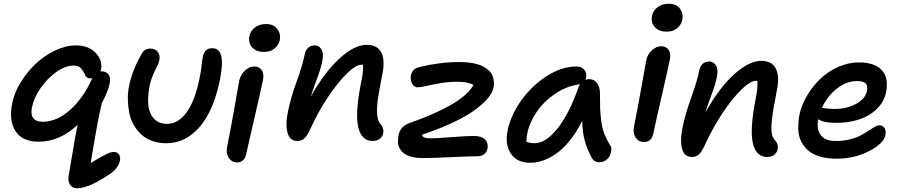

<svg xmlns="http://www.w3.org/2000/svg" viewBox="-20 -797 4851 1031"><path d="M393.1 213.9Q368.7 213.9 356.2 195.1Q343.8 176.3 348.1 149.9Q357.4 99.1 371.1 14.2Q384.8 -70.8 397 -127Q300.3 -36.1 188 -36.1Q99.1 -36.1 62.7 -93.5Q26.4 -150.9 45.9 -244.1Q56.6 -299.3 91.3 -355.5Q126 -411.6 172.4 -455.1Q218.8 -498.5 276.1 -525.9Q333.5 -553.2 387.2 -553.2Q456.5 -553.2 494.6 -512.2Q532.7 -471.2 522 -421.9Q521.5 -420.4 521 -417.7Q520.5 -415 520 -414.1H522.9Q550.3 -414.1 562.7 -397.2Q575.2 -380.4 569.8 -354Q567.9 -342.8 564.5 -331.3Q561 -319.8 558.3 -312.3Q555.7 -304.7 550.3 -292.5Q544.9 -280.3 543 -275.9Q541 -271.5 534.4 -258.3Q527.8 -245.1 526.9 -243.2Q513.2 -184.1 504.4 -138.4Q495.6 -92.8 484.9 -28.1Q474.1 36.6 466.8 78.1Q480 70.8 502.4 57.6Q524.9 44.4 533.2 40Q541.5 35.6 554.4 29.3Q567.4 22.9 575.7 21Q584 19 592.8 19Q609.9 19 618.9 32.5Q627.9 45.9 624 65.9Q616.7 101.6 579.1 130.9Q460.4 213.9 393.1 213.9ZM151.9 -221.2Q143.6 -183.6 158.4 -163.3Q173.3 -143.1 209 -143.1Q284.2 -143.1 356 -206.3Q427.7 -269.5 475.1 -377Q473.6 -377 470 -376.5Q466.3 -376 464.8 -376Q442.4 -376 434.1 -400.9Q421.9 -425.3 409.9 -435.1Q397.9 -444.8 374 -444.8Q331.1 -444.8 282.2 -410.2Q233.4 -375.5 197.5 -323.2Q161.6 -271 151.9 -221.2Z M873.5 -27.8Q832 -27.8 797.4 -40.3Q762.7 -52.7 739.3 -74.5Q715.8 -96.2 698.5 -125.7Q681.2 -155.3 674.3 -189.9Q667.5 -224.6 666.5 -262.5Q665.5 -300.3 673.8 -338.9Q692.4 -424.8 740.7 -507.8Q755.4 -536.1 786.6 -536.1Q814 -536.1 827.4 -518.3Q840.8 -500.5 835.4 -472.2Q833 -458.5 822.8 -439.2Q812.5 -419.9 800.5 -391.8Q788.6 -363.8 781.7 -328.1Q771.5 -271 777.1 -227.5Q782.7 -184.1 808.6 -158Q834.5 -131.8 876.5 -131.8Q937.5 -131.8 983.2 -195.6Q1028.8 -259.3 1052.7 -382.8Q1059.1 -412.1 1062.5 -444.3Q1065.9 -476.6 1068.8 -490.2Q1073.7 -514.2 1085.4 -526.1Q1097.2 -538.1 1120.6 -538.1Q1194.8 -538.1 1161.6 -372.1Q1127.4 -201.7 1051.5 -114.7Q975.6 -27.8 873.5 -27.8Z M1398.4 -518.1Q1356.4 -518.1 1334.2 -542.5Q1312 -566.9 1319.3 -603Q1325.2 -632.3 1349.9 -650.1Q1374.5 -668 1407.2 -668Q1449.2 -668 1469 -641.6Q1488.8 -615.2 1482.4 -582Q1477.5 -557.1 1455.6 -537.6Q1433.6 -518.1 1398.4 -518.1ZM1254.4 75.2Q1224.6 75.2 1208.5 50.5Q1192.4 25.9 1199.2 -6.8Q1222.2 -122.1 1241 -229.5Q1259.8 -336.9 1264.6 -363.8Q1271 -395 1294.9 -417.5Q1318.8 -439.9 1345.2 -439.9Q1371.1 -439.9 1384.8 -421.4Q1398.4 -402.8 1392.6 -369.1Q1385.3 -331.5 1347.7 -169.7Q1310.1 -7.8 1302.2 28.8Q1298.3 50.3 1285.9 62.7Q1273.4 75.2 1254.4 75.2Z M1981 -40Q1922.4 -40 1904.5 -111.3Q1886.7 -182.6 1915.5 -335.9Q1934.1 -421.4 1928.7 -449.2H1918.9Q1892.1 -449.2 1846.2 -405.8Q1800.3 -362.3 1746.3 -283.2Q1692.4 -204.1 1649.9 -111.8Q1630.9 -69.3 1615.5 -54.7Q1600.1 -40 1575.7 -40Q1535.6 -40 1523.7 -85.4Q1511.7 -130.9 1526.9 -200.2Q1540.5 -270 1573 -359.4Q1605.5 -448.7 1616.7 -506.8Q1621.1 -528.8 1635.3 -541Q1649.4 -553.2 1670.9 -553.2Q1693.4 -553.2 1706.3 -531.7Q1719.2 -510.3 1710.9 -471.2Q1705.6 -436.5 1681.9 -373Q1658.2 -309.6 1648.9 -278.8Q1725.1 -412.6 1804.4 -484.4Q1883.8 -556.2 1948.7 -556.2Q2006.3 -556.2 2027.3 -515.6Q2048.3 -475.1 2033.7 -401.9Q2016.1 -312 2009.5 -268.1Q2002.9 -224.1 2005.1 -185.8Q2007.3 -147.5 2023.9 -129.9Q2043 -107.9 2037.6 -80.1Q2033.7 -62 2018.8 -51Q2003.9 -40 1981 -40Z M2251 51.8Q2216.3 51.8 2190.2 44.9Q2164.1 38.1 2149.4 26.6Q2134.8 15.1 2126 -0.5Q2117.2 -16.1 2116.9 -33.4Q2116.7 -50.8 2119.6 -68.8Q2128.9 -120.6 2184.6 -138.2Q2468.8 -239.3 2522 -340.8Q2495.1 -357.9 2434.6 -357.9Q2387.7 -357.9 2344.2 -350.3Q2300.8 -342.8 2269.8 -335.4Q2238.8 -328.1 2221.7 -328.1Q2204.1 -328.1 2193.1 -348.1Q2182.1 -368.2 2186.5 -393.1Q2190.9 -411.1 2200.9 -421.1Q2210.9 -431.2 2231.9 -437Q2343.3 -463.9 2447.8 -463.9Q2486.3 -463.9 2517.3 -458.3Q2548.3 -452.6 2568.6 -442.9Q2588.9 -433.1 2603.5 -419.9Q2618.2 -406.7 2624 -391.6Q2629.9 -376.5 2632.1 -359.9Q2634.3 -343.3 2629.9 -327.1Q2624.5 -300.3 2601.1 -271.2Q2577.6 -242.2 2533.9 -209.2Q2490.2 -176.3 2416.5 -141.1Q2342.8 -106 2245.6 -73.2Q2249 -62.5 2259.5 -58.3Q2270 -54.2 2289.6 -54.2Q2324.2 -54.2 2403.1 -60.5Q2481.9 -66.9 2524.9 -66.9Q2565.9 -66.9 2584.5 -48.1Q2603 -29.3 2597.7 0Q2594.7 19 2580.6 30.5Q2566.4 42 2543 42Q2504.9 42 2401.9 46.9Q2298.8 51.8 2251 51.8Z M2827.6 77.1Q2756.8 77.1 2723.6 28.6Q2690.4 -20 2705.6 -96.2Q2722.2 -177.7 2778.6 -257.1Q2835 -336.4 2915.5 -388.2Q2996.1 -439.9 3074.2 -439.9Q3102.1 -439.9 3117.2 -423.1Q3132.3 -406.2 3126.5 -377L3123.5 -368.2Q3135.3 -372.1 3143.6 -372.1Q3169.9 -372.1 3185.8 -350.8Q3201.7 -329.6 3201.7 -297.9Q3201.7 -241.2 3202.6 -215.1Q3203.6 -189 3208.3 -149.9Q3212.9 -110.8 3224.4 -80.6Q3235.8 -50.3 3255.4 -18.1Q3264.2 -6.8 3262.7 9Q3261.2 24.9 3254.4 39.3Q3247.6 53.7 3232.4 64Q3217.3 74.2 3199.2 74.2Q3170.4 74.2 3157.2 49.8Q3133.3 4.9 3120.6 -39.1Q3107.9 -83 3106.4 -147.9Q3076.2 -87.4 3040 -42.7Q3003.9 2 2967.3 27.6Q2930.7 53.2 2896 65.2Q2861.3 77.1 2827.6 77.1ZM2811.5 -81.1Q2806.6 -52.7 2806.6 -36.1Q2823.7 -27.8 2849.6 -27.8Q2910.2 -27.8 2972.9 -106Q3035.6 -184.1 3086.4 -328.1Q3089.8 -338.4 3095.2 -345.2Q3094.2 -345.2 3092.3 -344.7Q3090.3 -344.2 3089.4 -344.2Q3022 -334 2962.2 -294.2Q2902.3 -254.4 2863.3 -198.2Q2824.2 -142.1 2811.5 -81.1Z M3560.1 -627Q3519 -627 3496.6 -651.1Q3474.1 -675.3 3481 -710.9Q3486.8 -740.7 3511.7 -758.8Q3536.6 -776.9 3569.3 -776.9Q3611.3 -776.9 3630.9 -750.7Q3650.4 -724.6 3644 -690.9Q3639.2 -665.5 3617.4 -646.2Q3595.7 -627 3560.1 -627ZM3439 -34.2Q3409.2 -34.2 3393.3 -58.8Q3377.4 -83.5 3384.3 -116.2Q3406.2 -226.6 3424.6 -330.8Q3442.9 -435.1 3450.2 -473.1Q3456.1 -504.4 3480.2 -526.6Q3504.4 -548.8 3530.3 -548.8Q3556.2 -548.8 3569.8 -530Q3583.5 -511.2 3577.1 -478Q3570.3 -441.9 3533.2 -280.8Q3496.1 -119.6 3488.3 -80.1Q3483.9 -58.1 3470.9 -46.1Q3458 -34.2 3439 -34.2Z M4099.6 45.9Q4041 45.9 4023.4 -25.4Q4005.9 -96.7 4034.7 -250Q4051.8 -334.5 4046.4 -362.8H4037.6Q4010.7 -362.8 3964.8 -319.6Q3918.9 -276.4 3865 -197.3Q3811 -118.2 3768.6 -25.9Q3749.5 16.6 3734.1 31.2Q3718.8 45.9 3694.3 45.9Q3654.3 45.9 3642.3 1Q3630.4 -43.9 3645.5 -113.8Q3659.2 -183.6 3691.7 -273.2Q3724.1 -362.8 3735.4 -420.9Q3739.7 -442.4 3753.7 -454.6Q3767.6 -466.8 3788.6 -466.8Q3811 -466.8 3824.5 -445.3Q3837.9 -423.8 3829.6 -384.8Q3824.2 -351.1 3801 -289.3Q3777.8 -227.5 3767.6 -192.9Q3842.8 -326.7 3922.6 -398.4Q4002.4 -470.2 4067.4 -470.2Q4124 -470.2 4145.5 -429.4Q4167 -388.7 4152.3 -315.9Q4139.2 -248.5 4133.1 -212.4Q4127 -176.3 4123.5 -137.9Q4120.1 -99.6 4124.8 -78.4Q4129.4 -57.1 4141.6 -43.9Q4161.6 -22.5 4155.3 5.9Q4151.4 23.9 4136.5 34.9Q4121.6 45.9 4099.6 45.9Z M4473.1 55.2Q4421.9 55.2 4382.6 43.5Q4343.3 31.7 4319.3 10.7Q4295.4 -10.3 4281.2 -39.6Q4267.1 -68.8 4266.4 -104Q4265.6 -139.2 4272.5 -179.2Q4282.7 -230 4311.8 -280.3Q4340.8 -330.6 4382.3 -371.1Q4423.8 -411.6 4479.2 -436.8Q4534.7 -461.9 4592.3 -461.9Q4675.8 -461.9 4714.4 -420.9Q4752.9 -379.9 4738.3 -303.2Q4728 -250 4687.7 -211.4Q4647.5 -172.9 4591.6 -155Q4535.6 -137.2 4470.2 -137.2Q4401.4 -137.2 4373.5 -157.2Q4363.8 -105.5 4386.2 -72.8Q4408.7 -40 4469.2 -40Q4508.8 -40 4543.5 -48.6Q4578.1 -57.1 4601.3 -69.6Q4624.5 -82 4642.8 -94.5Q4661.1 -106.9 4676.3 -115.5Q4691.4 -124 4702.1 -124Q4721.7 -124 4730.2 -108.6Q4738.8 -93.3 4734.4 -70.8Q4724.6 -25.4 4645.8 14.9Q4566.9 55.2 4473.1 55.2ZM4582.5 -361.8Q4525.4 -361.8 4473.9 -321.3Q4422.4 -280.8 4393.6 -217.8Q4397.9 -217.3 4408 -215.8Q4418 -214.4 4431.2 -213.1Q4444.3 -211.9 4460.4 -211.9Q4526.9 -211.9 4576.4 -238.8Q4626 -265.6 4635.3 -308.1Q4640.6 -335.9 4628.4 -348.9Q4616.2 -361.8 4582.5 -361.8Z"/></svg>

Font: Shantell Sans Bouncy
Style: Italic
Weight: 500
Italic angle: -11.31°
Designer: Stephen Nixon, Anya Danilova, Shantell Martin
Foundry: Arrow Type
Version: Version 1.006;[9816181b4]